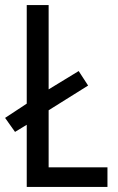

<svg xmlns="http://www.w3.org/2000/svg" viewBox="-21 -734 464 754"><path d="M84 0H401V-77H170V-301L325 -398L288 -455L170 -383V-714H84V-327L-1 -271L38 -216L84 -244Z"/></svg>

Font: Noto Sans Myanmar UI Condensed
Style: Regular
Weight: 400
Width: 3
Designer: Monotype Design Team
Foundry: Monotype Imaging Inc.
Version: Version 2.103